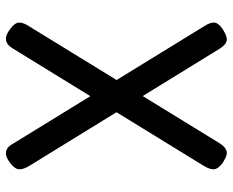

<svg xmlns="http://www.w3.org/2000/svg" viewBox="-86 -648 754 621"><g transform="rotate(-90 290.5 -337.0)"><path d="M507 7Q493 16 482 19Q471 22 462 16.5Q453 11 444 -3L66 -617Q53 -638 54 -652Q55 -666 75 -681Q88 -691 99 -693.5Q110 -696 119.5 -691Q129 -686 137 -671L515 -56Q529 -35 528.5 -21Q528 -7 507 7ZM75 7Q55 -8 54 -21.5Q53 -35 66 -56L444 -671Q453 -686 462.5 -691Q472 -696 483 -693.5Q494 -691 507 -681Q528 -666 528.5 -652Q529 -638 515 -617L138 -3Q129 11 119.5 16.5Q110 22 99.5 19Q89 16 75 7Z"/></g></svg>

Font: Fredoka SemiCondensed
Style: Regular
Weight: 400
Width: 4
Designer: Ben Nathan
Foundry: Milena B. Brandão, Ben Nathan
Version: Version 2.001